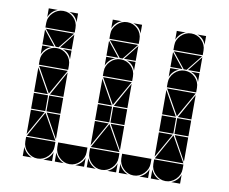

<svg xmlns="http://www.w3.org/2000/svg" viewBox="-74 -749 999 839"><g transform="rotate(10 426.0 -329.5)"><path d="M426 -492Q453 -492 472 -473Q491 -454 491 -427V-407H361V-427Q361 -453 380.5 -472.5Q400 -492 426 -492ZM426 -657Q453 -657 472 -638Q491 -619 491 -592V-572H361V-592Q361 -618 380.5 -637.5Q400 -657 426 -657ZM568 -2Q542 -2 522.5 -21.5Q503 -41 503 -67V-87H633V-67Q633 -41 613.5 -21.5Q594 -2 568 -2ZM426 -2Q400 -2 380.5 -21.5Q361 -41 361 -67V-87H491V-67Q491 -41 471.5 -21.5Q452 -2 426 -2ZM284 -2Q258 -2 238.5 -21.5Q219 -41 219 -67V-87H349V-67Q349 -41 329.5 -21.5Q310 -2 284 -2ZM363 -92 426 -205 490 -92ZM490 -402 426 -290 363 -402ZM489 -567 433 -497H420L364 -567ZM424 -212H361V-282H424ZM491 -212H429V-282H491ZM361 -287V-395L422 -287ZM361 -207H422L361 -99ZM491 -207V-99L431 -207ZM491 -287H431L491 -395ZM361 -497V-563L414 -497ZM491 -497H439L491 -563ZM219 -42Q231 -14 259 -2H219ZM503 -42Q515 -14 543 -2H503ZM361 -42Q373 -14 401 -2H361ZM361 -492H401Q387 -487 377 -477Q367 -467 361 -453ZM310 -2Q324 -8 334 -18Q344 -28 349 -42V-2ZM594 -2Q608 -8 618 -18Q628 -28 633 -42V-2ZM361 -657H401Q387 -652 377 -642Q367 -632 361 -618ZM452 -2Q466 -8 476 -18Q486 -28 491 -42V-2ZM491 -492V-453Q481 -482 452 -492ZM491 -657V-618Q481 -647 452 -657ZM142 -492Q169 -492 188 -473Q207 -454 207 -427V-407H77V-427Q77 -453 96.5 -472.5Q116 -492 142 -492ZM142 -657Q169 -657 188 -638Q207 -619 207 -592V-572H77V-592Q77 -618 96.5 -637.5Q116 -657 142 -657ZM710 -492Q737 -492 756 -473Q775 -454 775 -427V-407H645V-427Q645 -453 664.5 -472.5Q684 -492 710 -492ZM710 -657Q737 -657 756 -638Q775 -619 775 -592V-572H645V-592Q645 -618 664.5 -637.5Q684 -657 710 -657ZM710 -2Q684 -2 664.5 -21.5Q645 -41 645 -67V-87H775V-67Q775 -41 755.5 -21.5Q736 -2 710 -2ZM142 -2Q116 -2 96.5 -21.5Q77 -41 77 -67V-87H207V-67Q207 -41 187.5 -21.5Q168 -2 142 -2ZM647 -92 710 -205 774 -92ZM79 -92 142 -205 206 -92ZM206 -402 142 -290 79 -402ZM774 -402 710 -290 647 -402ZM205 -567 149 -497H136L80 -567ZM773 -567 717 -497H704L648 -567ZM708 -212H645V-282H708ZM140 -212H77V-282H140ZM775 -212H713V-282H775ZM207 -212H145V-282H207ZM77 -287V-395L138 -287ZM645 -287V-395L706 -287ZM645 -207H706L645 -99ZM77 -207H138L77 -99ZM207 -287H147L207 -395ZM775 -207V-99L715 -207ZM775 -287H715L775 -395ZM207 -207V-99L147 -207ZM645 -497V-563L698 -497ZM77 -497V-563L130 -497ZM775 -497H723L775 -563ZM207 -497H155L207 -563ZM77 -42Q89 -14 117 -2H77ZM645 -42Q657 -14 685 -2H645ZM736 -2Q750 -8 760 -18Q770 -28 775 -42V-2ZM645 -657H685Q671 -652 661 -642Q651 -632 645 -618ZM77 -492H117Q103 -487 93 -477Q83 -467 77 -453ZM168 -2Q182 -8 192 -18Q202 -28 207 -42V-2ZM645 -492H685Q671 -487 661 -477Q651 -467 645 -453ZM77 -657H117Q103 -652 93 -642Q83 -632 77 -618ZM775 -657V-618Q765 -647 736 -657ZM775 -492V-453Q765 -482 736 -492ZM207 -492V-453Q197 -482 168 -492ZM207 -657V-618Q197 -647 168 -657Z"/></g></svg>

Font: CAT DyFa
Style: Regular
Weight: 400
Designer: Peter Wiegel
Foundry: Peter Wiegel
Version: Version 1.001; ttfautohint (v1.3)